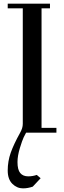

<svg xmlns="http://www.w3.org/2000/svg" viewBox="-20 -722 347 1045"><path d="M22 206.1Q22 155.3 38.6 108.6Q55.2 62 89.8 0Q104 -24.9 104 -47.9V-676.8H22V-702.1H252V-676.8H206.1V-25.9H287.1V0H122.1Q116.7 9.3 108.9 25.4Q101.1 41.5 88.1 84Q75.2 126.5 75.2 160.2Q75.2 201.7 90.1 219.7Q105 237.8 133.8 237.8Q157.7 237.8 180.2 230L201.2 248L158.2 293.9Q131.3 303.2 105 303.2Q72.3 303.2 47.1 278.3Q22 253.4 22 206.1Z"/></svg>

Font: Dehuti Alt
Style: Bold
Weight: 700
Version: Version 1.2